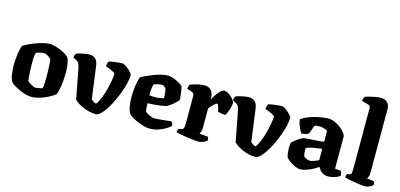

<svg xmlns="http://www.w3.org/2000/svg" viewBox="-70 -1255 3575 1714"><g transform="rotate(15 1717.5 -398.5)"><path d="M261 0Q236 0 205.5 -9Q175 -18 146.5 -31.5Q118 -45 97 -58Q76 -71 68 -81Q51 -106 44.5 -148Q38 -190 38 -234Q38 -272 42 -307.5Q46 -343 52 -372.5Q58 -402 65 -419Q79 -428 106.5 -441.5Q134 -455 169 -468.5Q204 -482 239.5 -491Q275 -500 303 -500Q322 -500 348 -493Q374 -486 401 -475Q428 -464 449.5 -450.5Q471 -437 482 -425Q490 -408 495 -386.5Q500 -365 502.5 -339Q505 -313 505 -282Q505 -225 497 -170Q489 -115 477 -84Q465 -73 441.5 -58.5Q418 -44 387 -30.5Q356 -17 323.5 -8.5Q291 0 261 0ZM274 -89Q279 -89 291 -90.5Q303 -92 317 -95Q331 -98 339 -101Q345 -111 346.5 -139Q348 -167 348 -201Q348 -232 347 -269Q346 -306 344 -335Q342 -364 338 -370Q334 -376 322.5 -385Q311 -394 297.5 -400.5Q284 -407 271 -407Q262 -407 248.5 -404.5Q235 -402 222.5 -398.5Q210 -395 202 -391Q198 -386 195.5 -371.5Q193 -357 192 -337.5Q191 -318 191 -296Q191 -264 192.5 -227.5Q194 -191 196.5 -163.5Q199 -136 201 -129Q203 -126 212 -120Q221 -114 233 -106.5Q245 -99 256 -94Q267 -89 274 -89Z M858 0Q829 0 799.5 -6.5Q770 -13 743 -24.5Q716 -36 693.5 -50Q671 -64 656 -80L603 -358Q599 -376 591.5 -394Q584 -412 566 -421L535 -437Q535 -448 539 -458.5Q543 -469 547 -475Q557 -480 579 -486Q601 -492 625.5 -496Q650 -500 666 -500Q701 -500 723 -481Q745 -462 751 -412L790 -119Q795 -114 802 -108.5Q809 -103 818 -98Q827 -93 837 -91Q856 -115 872.5 -155.5Q889 -196 901 -241.5Q913 -287 920 -328.5Q927 -370 926 -396Q917 -402 905 -408Q893 -414 880 -420Q867 -426 855.5 -430Q844 -434 836 -437Q836 -450 840 -463.5Q844 -477 848 -483Q864 -488 887 -491.5Q910 -495 933.5 -497.5Q957 -500 971 -500Q981 -500 997.5 -490.5Q1014 -481 1030.5 -466.5Q1047 -452 1058.5 -438.5Q1070 -425 1070 -418Q1070 -386 1060 -342.5Q1050 -299 1032.5 -252.5Q1015 -206 993.5 -161Q972 -116 948 -79.5Q924 -43 901 -21.5Q878 0 858 0Z M1354 0Q1327 0 1295 -9.5Q1263 -19 1233.5 -32.5Q1204 -46 1183 -59.5Q1162 -73 1157 -80Q1140 -106 1133.5 -146.5Q1127 -187 1127 -230Q1127 -267 1130.5 -303.5Q1134 -340 1140.5 -371Q1147 -402 1154 -419Q1168 -428 1196.5 -441.5Q1225 -455 1260 -468.5Q1295 -482 1330.5 -491Q1366 -500 1395 -500Q1416 -500 1443.5 -490Q1471 -480 1496.5 -466Q1522 -452 1533 -440Q1538 -425 1542 -400Q1546 -375 1548.5 -351.5Q1551 -328 1551 -317Q1537 -299 1518.5 -282.5Q1500 -266 1481.5 -253Q1463 -240 1449 -233Q1422 -227 1393 -223Q1364 -219 1335 -217Q1306 -215 1279 -214Q1281 -180 1282.5 -160.5Q1284 -141 1288 -136Q1291 -132 1301 -126Q1311 -120 1324 -114Q1337 -108 1348.5 -103.5Q1360 -99 1366 -99Q1381 -99 1401 -100.5Q1421 -102 1443.5 -104Q1466 -106 1487.5 -108.5Q1509 -111 1527 -114Q1532 -109 1537 -100Q1542 -91 1544 -77Q1533 -63 1504.5 -45Q1476 -27 1437.5 -13.5Q1399 0 1354 0ZM1336 -283Q1349 -284 1362 -285.5Q1375 -287 1387.5 -289.5Q1400 -292 1410 -297Q1410 -308 1409 -324Q1408 -340 1406 -356.5Q1404 -373 1399 -384Q1393 -392 1386 -397.5Q1379 -403 1372.5 -405Q1366 -407 1362 -407Q1355 -407 1340.5 -404.5Q1326 -402 1311.5 -398Q1297 -394 1288 -390Q1284 -377 1281 -358Q1278 -339 1277.5 -320.5Q1277 -302 1277 -287Q1292 -285 1307 -284Q1322 -283 1336 -283Z M1807 0Q1795 0 1766 -3Q1737 -6 1702 -11Q1667 -16 1638 -21.5Q1609 -27 1597 -31Q1597 -38 1600 -48Q1603 -58 1607 -65L1631 -69Q1641 -71 1647 -76.5Q1653 -82 1655 -98Q1657 -114 1657 -147V-385Q1657 -395 1652 -402.5Q1647 -410 1639 -413L1588 -431Q1590 -443 1593 -453.5Q1596 -464 1602 -472Q1619 -479 1657.5 -489.5Q1696 -500 1733 -500Q1770 -500 1792.5 -476Q1815 -452 1815 -406V-391Q1818 -396 1828 -413.5Q1838 -431 1853 -451Q1868 -471 1884 -485.5Q1900 -500 1915 -500Q1930 -500 1947.5 -490Q1965 -480 1981 -465Q1997 -450 2006.5 -436Q2016 -422 2016 -413Q2016 -395 2009 -370Q2002 -345 1993 -322.5Q1984 -300 1977 -292Q1960 -292 1940 -296Q1920 -300 1908 -303Q1907 -310 1903 -326.5Q1899 -343 1893.5 -357Q1888 -371 1881 -371Q1876 -371 1866.5 -363.5Q1857 -356 1846.5 -346Q1836 -336 1827.5 -325.5Q1819 -315 1814 -310V-128Q1814 -107 1808 -92Q1802 -77 1798 -72L1879 -64Q1881 -59 1883.5 -50.5Q1886 -42 1886 -32Q1879 -24 1864 -16.5Q1849 -9 1833.5 -4.5Q1818 0 1807 0Z M2332 0Q2303 0 2273.5 -6.5Q2244 -13 2217 -24.5Q2190 -36 2167.5 -50Q2145 -64 2130 -80L2077 -358Q2073 -376 2065.5 -394Q2058 -412 2040 -421L2009 -437Q2009 -448 2013 -458.5Q2017 -469 2021 -475Q2031 -480 2053 -486Q2075 -492 2099.5 -496Q2124 -500 2140 -500Q2175 -500 2197 -481Q2219 -462 2225 -412L2264 -119Q2269 -114 2276 -108.5Q2283 -103 2292 -98Q2301 -93 2311 -91Q2330 -115 2346.5 -155.5Q2363 -196 2375 -241.5Q2387 -287 2394 -328.5Q2401 -370 2400 -396Q2391 -402 2379 -408Q2367 -414 2354 -420Q2341 -426 2329.5 -430Q2318 -434 2310 -437Q2310 -450 2314 -463.5Q2318 -477 2322 -483Q2338 -488 2361 -491.5Q2384 -495 2407.5 -497.5Q2431 -500 2445 -500Q2455 -500 2471.5 -490.5Q2488 -481 2504.5 -466.5Q2521 -452 2532.5 -438.5Q2544 -425 2544 -418Q2544 -386 2534 -342.5Q2524 -299 2506.5 -252.5Q2489 -206 2467.5 -161Q2446 -116 2422 -79.5Q2398 -43 2375 -21.5Q2352 0 2332 0Z M2750 3Q2726 3 2697.5 -10Q2669 -23 2645 -40.5Q2621 -58 2612 -73Q2607 -89 2604.5 -112Q2602 -135 2602 -156Q2602 -171 2603 -183Q2604 -195 2606 -203Q2614 -213 2627 -224Q2640 -235 2655.5 -245.5Q2671 -256 2685 -263.5Q2699 -271 2707 -273Q2716 -276 2739 -277.5Q2762 -279 2785 -280Q2802 -281 2817.5 -282Q2833 -283 2847.5 -284.5Q2862 -286 2873 -287Q2884 -288 2892 -290V-391Q2871 -403 2852.5 -407.5Q2834 -412 2820 -412Q2811 -412 2796 -410.5Q2781 -409 2773 -407L2741 -324Q2734 -321 2717 -315Q2700 -309 2675 -308Q2666 -323 2650.5 -356Q2635 -389 2630 -428Q2655 -446 2687.5 -459.5Q2720 -473 2755.5 -482Q2791 -491 2823 -495.5Q2855 -500 2877 -500Q2905 -500 2935 -487Q2965 -474 2990.5 -454.5Q3016 -435 3032 -414Q3048 -393 3048 -377V-83L3103 -78Q3106 -72 3109.5 -61Q3113 -50 3113 -35Q3103 -25 3084 -17Q3065 -9 3044 -4.5Q3023 0 3008 0Q2977 0 2958 -10Q2939 -20 2928 -34.5Q2917 -49 2910 -62Q2888 -46 2858.5 -31Q2829 -16 2800 -6.5Q2771 3 2750 3ZM2809 -93Q2819 -93 2834 -97Q2849 -101 2865 -107.5Q2881 -114 2892 -120V-225Q2879 -224 2865.5 -221Q2852 -218 2835 -216Q2810 -213 2786.5 -207.5Q2763 -202 2747 -192Q2746 -176 2747.5 -154.5Q2749 -133 2755 -117Q2765 -107 2781 -100Q2797 -93 2809 -93Z M3345 0Q3333 0 3307 -3Q3281 -6 3250 -11Q3219 -16 3193 -21.5Q3167 -27 3155 -31Q3155 -39 3158 -48.5Q3161 -58 3164 -65L3184 -67Q3201 -70 3203.5 -86Q3206 -102 3206 -147V-685Q3206 -693 3202 -701Q3198 -709 3187 -712L3124 -730Q3126 -746 3131 -756.5Q3136 -767 3139 -772Q3150 -776 3174.5 -782.5Q3199 -789 3228 -794.5Q3257 -800 3282 -800Q3320 -800 3341.5 -777.5Q3363 -755 3363 -719V-128Q3363 -107 3357 -92.5Q3351 -78 3347 -72L3412 -64Q3414 -59 3416.5 -49.5Q3419 -40 3419 -32Q3413 -25 3400 -17Q3387 -9 3372 -4.5Q3357 0 3345 0Z"/></g></svg>

Font: Texturina 12pt ExtraBold
Style: Regular
Weight: 800
Designer: Guillermo Torres Carreño
Foundry: Omnibus-Type
Version: Version 1.002